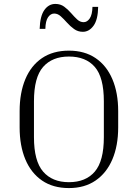

<svg xmlns="http://www.w3.org/2000/svg" viewBox="-20 -948 702 978"><path d="M582 -382V-299Q582 -206 552.5 -136.5Q523 -67 467 -28.5Q411 10 331 10Q250 10 194 -28.5Q138 -67 109 -136.5Q80 -206 80 -299V-382Q80 -475 109 -544.5Q138 -614 194 -652Q250 -690 331 -690Q411 -690 467 -652Q523 -614 552.5 -544.5Q582 -475 582 -382ZM509 -432Q509 -554 463 -607Q417 -660 331 -660Q246 -660 199.5 -607Q153 -554 153 -432V-249Q153 -128 199.5 -74Q246 -20 331 -20Q417 -20 463 -74Q509 -128 509 -249ZM402 -786Q377 -786 357.5 -800Q338 -814 321.5 -832.5Q305 -851 289.5 -865Q274 -879 256 -879Q238 -879 225 -860.5Q212 -842 211 -801H182Q184 -866 206 -897Q228 -928 262 -928Q288 -928 307 -914Q326 -900 342 -881.5Q358 -863 373 -849Q388 -835 406 -835Q424 -835 437 -854Q450 -873 451 -913H480Q479 -848 456.5 -817Q434 -786 402 -786Z"/></svg>

Font: Inria Serif Light
Style: Regular
Weight: 300
Designer: Black Foundry Team
Foundry: Black Foundry
Version: Version 1.000; ttfautohint (v1.8.3)